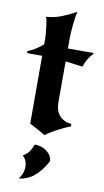

<svg xmlns="http://www.w3.org/2000/svg" viewBox="-102 -706 564 1037"><g transform="rotate(10 180.0 -188.0)"><path d="M219 -384V-163Q219 -111 244.5 -85Q270 -59 308 -57V-43Q291 -37 272 -28Q253 -19 235 -9.5Q217 0 201 10Q185 20 176 28Q153 14 129 1Q105 -12 89 -20V-392H6V-403Q50 -420 89 -455V-487Q89 -495 87.5 -512.5Q86 -530 84 -548.5Q82 -567 79 -582.5Q76 -598 72 -603Q117 -606 155 -621Q193 -636 236 -659Q232 -649 229 -628Q226 -607 223.5 -583.5Q221 -560 220 -538.5Q219 -517 219 -508V-455H360V-451Q344 -434 331.5 -413Q319 -392 314 -372ZM79 156Q98 146 110 131Q122 116 133 87Q171 87 199 108Q227 129 230 161Q199 218 163 247.5Q127 277 79 283Q90 270 97 252Q104 234 104 216Q104 178 79 156Z"/></g></svg>

Font: New Rocker
Style: Regular
Weight: 400
Designer: Pablo Impallari, Brenda Gallo, Rodrigo Fuenzalida
Foundry: Pablo Impallari, Brenda Gallo, Rodrigo Fuenzalida
Version: Version 1.000; ttfautohint (v0.93) -l 8 -r 50 -G 200 -x 14 -